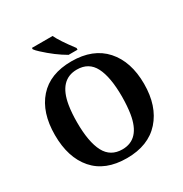

<svg xmlns="http://www.w3.org/2000/svg" viewBox="-210 -1092 1207 1263"><g transform="rotate(-30 393.5 -460.5)"><path d="M223.1 -357.9Q223.1 -209 263.7 -131.8Q304.2 -55.2 394 -55.2Q526.4 -55.2 554.7 -230Q563.5 -286.1 564 -357.9Q564 -506.8 524.4 -583.5Q484.9 -660.2 395 -660.2Q261.2 -660.2 232.4 -485.8Q223.1 -429.7 223.1 -357.9ZM55.2 -358.9Q55.2 -529.8 141.6 -627.4Q228 -725.1 391.1 -725.1Q554.7 -725.1 643.6 -626Q731.9 -526.9 731.9 -357.9Q731.9 -189.5 643.1 -89.8Q554.2 9.8 390.6 9.8Q227.1 9.8 141.1 -88.9Q55.2 -187.5 55.2 -358.9ZM464.8 -771H397Q319.8 -815.4 241.7 -887.7Q220.2 -907.2 210.9 -920.9V-931.2H367.7Q391.1 -881.3 464.8 -784.2Z"/></g></svg>

Font: DroidSerif-Bold
Style: Bold
Weight: 700
Foundry: Ascender Corporation
Version: Version 1.00 build 112